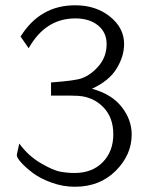

<svg xmlns="http://www.w3.org/2000/svg" viewBox="-20 -692 565 729"><path d="M43.9 -102.1Q43.9 -104 44.4 -106.9Q44.9 -109.9 47.4 -120.8Q49.8 -131.8 53.2 -147Q87.4 -100.1 134.8 -72.5Q182.1 -44.9 209.5 -40Q236.8 -35.2 263.2 -35.2Q330.1 -35.2 370.1 -76.2Q410.2 -117.2 410.2 -182.1Q410.2 -246.1 372.1 -285.2Q334 -324.2 276.9 -328.1L243.2 -329.1H173.8V-378.9Q266.6 -385.7 291 -395Q328.1 -409.2 356.4 -443.6Q384.8 -478 384.8 -524.9Q384.8 -568.8 352.3 -595.5Q319.8 -622.1 266.1 -622.1Q152.3 -622.1 88.9 -508.8L58.1 -553.2Q132.3 -672.4 266.1 -671.9Q344.2 -671.9 397.7 -628.9Q451.2 -585.9 451.2 -524.9Q451.2 -478 422.6 -431.4Q394 -384.8 329.1 -355Q403.3 -335 441.7 -286.4Q480 -237.8 480 -181.2Q480 -104 419.4 -43.5Q358.9 17.1 264.2 17.1Q219.2 17.1 176 1.5Q132.8 -14.2 105.5 -34.7Q78.1 -55.2 61 -74.2Q43.9 -93.3 43.9 -102.1Z"/></svg>

Font: CMU Bright
Style: Roman
Weight: 500
Version: Version 0.7.0